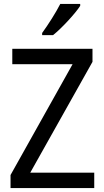

<svg xmlns="http://www.w3.org/2000/svg" viewBox="-20 -964 535 984"><path d="M391 -934V-944H289C266 -899 228 -839 196 -795V-784H252C297 -820 366 -895 391 -934ZM463 0V-79H135L454 -647V-714H43V-635H352L34 -67V0Z"/></svg>

Font: Noto Sans Sinhala SemiCondensed
Style: Regular
Weight: 400
Width: 4
Designer: Jelle Bosma - Monotype Design Team
Foundry: Monotype Imaging Inc.
Version: Version 2.006